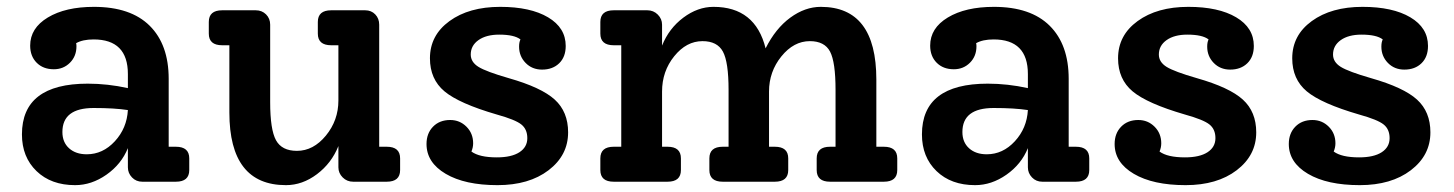

<svg xmlns="http://www.w3.org/2000/svg" viewBox="-20 -530 4241 560"><path d="M493 -102Q532 -102 532 -68V-34Q532 0 493 0H395Q377 0 365 -12.5Q353 -25 353 -42V-98Q334 -51 290.5 -20.5Q247 10 199 10Q129 10 86.5 -31Q44 -72 44 -138Q44 -286 236 -286Q294 -286 353 -273V-314Q353 -415 253 -415Q221 -415 202 -404Q203 -401 203 -395Q203 -366 184 -347Q165 -328 137 -328Q106 -328 87 -347Q68 -366 68 -397Q68 -448 119.5 -479Q171 -510 254 -510Q361 -510 416.5 -455Q472 -400 472 -300V-102ZM233 -80Q280 -80 315 -118Q350 -156 353 -209Q314 -215 253 -215Q162 -215 162 -145Q162 -115 181.5 -97.5Q201 -80 233 -80Z M1108 -102Q1147 -102 1147 -68V-34Q1147 0 1108 0H1010Q992 0 979.5 -12.5Q967 -25 967 -42V-104Q947 -54 904.5 -22Q862 10 814 10Q649 10 649 -202V-398H628Q589 -398 589 -432V-466Q589 -500 628 -500H726Q744 -500 756 -488Q768 -476 768 -458V-232Q768 -152 785 -121Q802 -90 846 -90Q894 -90 930.5 -134.5Q967 -179 967 -237V-398H946Q907 -398 907 -432V-466Q907 -500 946 -500H1045Q1063 -500 1074.5 -488Q1086 -476 1086 -458V-102Z M1464 -302Q1559 -275 1598 -239.5Q1637 -204 1637 -144Q1637 -77 1580 -33.5Q1523 10 1431 10Q1336 10 1280 -23Q1224 -56 1224 -110Q1224 -141 1243 -160.5Q1262 -180 1293 -180Q1321 -180 1340.5 -160.5Q1360 -141 1360 -112Q1360 -100 1355 -88Q1378 -71 1429 -71Q1472 -71 1495 -86Q1518 -101 1518 -127Q1518 -153 1500.5 -167Q1483 -181 1429 -196Q1319 -228 1276.5 -263.5Q1234 -299 1234 -360Q1234 -427 1291 -468.5Q1348 -510 1439 -510Q1527 -510 1578.5 -479.5Q1630 -449 1630 -396Q1630 -364 1611 -345.5Q1592 -327 1561 -327Q1532 -327 1513 -346.5Q1494 -366 1494 -394Q1494 -407 1498 -415Q1480 -429 1436 -429Q1398 -429 1375.5 -413Q1353 -397 1353 -371Q1353 -349 1375.5 -335Q1398 -321 1464 -302Z M2558 -102Q2597 -102 2597 -68V-34Q2597 0 2558 0H2401Q2362 0 2362 -34V-68Q2362 -102 2401 -102H2417V-268Q2417 -349 2401 -379.5Q2385 -410 2342 -410Q2295 -410 2259 -365.5Q2223 -321 2223 -263V-102H2240Q2279 -102 2279 -68V-34Q2279 0 2240 0H2088Q2049 0 2049 -34V-68Q2049 -102 2088 -102H2105V-268Q2105 -349 2088.5 -379.5Q2072 -410 2029 -410Q1982 -410 1946.5 -366Q1911 -322 1911 -263V-102H1927Q1966 -102 1966 -68V-34Q1966 0 1927 0H1770Q1731 0 1731 -34V-68Q1731 -102 1770 -102H1792V-398H1770Q1731 -398 1731 -432V-466Q1731 -500 1770 -500H1868Q1886 -500 1898.5 -487.5Q1911 -475 1911 -458V-397Q1931 -447 1973 -478.5Q2015 -510 2061 -510Q2183 -510 2213 -389Q2242 -447 2285 -478.5Q2328 -510 2374 -510Q2536 -510 2536 -298V-102Z M3118 -102Q3157 -102 3157 -68V-34Q3157 0 3118 0H3020Q3002 0 2990 -12.5Q2978 -25 2978 -42V-98Q2959 -51 2915.5 -20.5Q2872 10 2824 10Q2754 10 2711.5 -31Q2669 -72 2669 -138Q2669 -286 2861 -286Q2919 -286 2978 -273V-314Q2978 -415 2878 -415Q2846 -415 2827 -404Q2828 -401 2828 -395Q2828 -366 2809 -347Q2790 -328 2762 -328Q2731 -328 2712 -347Q2693 -366 2693 -397Q2693 -448 2744.5 -479Q2796 -510 2879 -510Q2986 -510 3041.5 -455Q3097 -400 3097 -300V-102ZM2858 -80Q2905 -80 2940 -118Q2975 -156 2978 -209Q2939 -215 2878 -215Q2787 -215 2787 -145Q2787 -115 2806.5 -97.5Q2826 -80 2858 -80Z M3471 -302Q3566 -275 3605 -239.5Q3644 -204 3644 -144Q3644 -77 3587 -33.5Q3530 10 3438 10Q3343 10 3287 -23Q3231 -56 3231 -110Q3231 -141 3250 -160.5Q3269 -180 3300 -180Q3328 -180 3347.5 -160.5Q3367 -141 3367 -112Q3367 -100 3362 -88Q3385 -71 3436 -71Q3479 -71 3502 -86Q3525 -101 3525 -127Q3525 -153 3507.5 -167Q3490 -181 3436 -196Q3326 -228 3283.5 -263.5Q3241 -299 3241 -360Q3241 -427 3298 -468.5Q3355 -510 3446 -510Q3534 -510 3585.5 -479.5Q3637 -449 3637 -396Q3637 -364 3618 -345.5Q3599 -327 3568 -327Q3539 -327 3520 -346.5Q3501 -366 3501 -394Q3501 -407 3505 -415Q3487 -429 3443 -429Q3405 -429 3382.5 -413Q3360 -397 3360 -371Q3360 -349 3382.5 -335Q3405 -321 3471 -302Z M3979 -302Q4074 -275 4113 -239.5Q4152 -204 4152 -144Q4152 -77 4095 -33.5Q4038 10 3946 10Q3851 10 3795 -23Q3739 -56 3739 -110Q3739 -141 3758 -160.5Q3777 -180 3808 -180Q3836 -180 3855.5 -160.5Q3875 -141 3875 -112Q3875 -100 3870 -88Q3893 -71 3944 -71Q3987 -71 4010 -86Q4033 -101 4033 -127Q4033 -153 4015.5 -167Q3998 -181 3944 -196Q3834 -228 3791.5 -263.5Q3749 -299 3749 -360Q3749 -427 3806 -468.5Q3863 -510 3954 -510Q4042 -510 4093.5 -479.5Q4145 -449 4145 -396Q4145 -364 4126 -345.5Q4107 -327 4076 -327Q4047 -327 4028 -346.5Q4009 -366 4009 -394Q4009 -407 4013 -415Q3995 -429 3951 -429Q3913 -429 3890.5 -413Q3868 -397 3868 -371Q3868 -349 3890.5 -335Q3913 -321 3979 -302Z"/></svg>

Font: Solway Medium
Style: Regular
Weight: 500
Designer: Mariya V. Pigoulevskaya
Foundry: The Northern Block Ltd.
Version: Version 1.000;hotconv 1.0.109;makeotfexe 2.5.65596